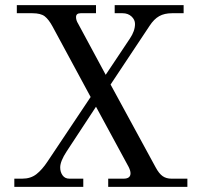

<svg xmlns="http://www.w3.org/2000/svg" viewBox="-20 -732 790 752"><path d="M36.1 0V-32.2H66.9Q100.1 -32.2 122.6 -49.8Q145 -67.4 166 -99.1L335 -352.1L186 -627.9Q170.9 -655.8 155.3 -668Q139.6 -680.2 106.9 -680.2H45.9V-711.9H356V-680.2H295.9Q277.8 -680.2 277.8 -665Q277.8 -652.3 286.1 -639.2L394 -439L488.8 -581.1Q508.8 -610.8 508.8 -638.2Q508.8 -654.8 495.1 -667.5Q481.4 -680.2 460 -680.2H429.2V-711.9H699.2V-680.2H653.8Q624 -680.2 603.5 -668.7Q583 -657.2 565.9 -630.9L413.1 -400.9L589.8 -76.2Q603 -51.8 617.2 -42Q631.3 -32.2 651.9 -32.2H713.9V0H403.8V-32.2H463.9Q491.2 -32.2 491.2 -53.2Q491.2 -63.5 483.9 -78.1L356 -314L241.2 -139.2Q215.8 -100.6 215.8 -76.2Q215.8 -58.1 225.1 -45.2Q234.4 -32.2 252 -32.2H306.2V0Z"/></svg>

Font: Flanker Steampunk
Style: Regular
Weight: 400
Designer: Alexey Kryukov, Leonardo Di Lena
Foundry: Alexey Kryukov, Leonardo Di Lena
Version: 1.210